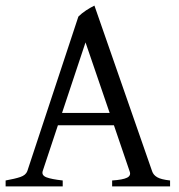

<svg xmlns="http://www.w3.org/2000/svg" viewBox="-20 -663 635 683"><path d="M370.1 -261.2 284.2 -512.2 200.7 -261.2ZM186 -217.3 131.8 -54.2Q127.4 -39.1 145.3 -32.2Q163.1 -25.4 203.1 -21V0H0V-21Q33.2 -26.9 52.5 -33.4Q71.8 -40 77.1 -54.2L258.8 -604Q270.5 -615.7 286.1 -626Q301.8 -636.2 315.9 -643.1L521 -54.2Q525.4 -40.5 539.3 -32.5Q553.2 -24.4 585 -21V0H378.9V-21Q417 -23.4 432.1 -31Q447.3 -38.6 440.9 -54.2L385.3 -217.3Z"/></svg>

Font: Gentium Plus
Style: Regular
Weight: 400
Designer: J. Victor Gaultney, Annie Olsen, Iska Routamaa
Foundry: SIL International
Version: Version 1.510